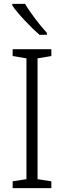

<svg xmlns="http://www.w3.org/2000/svg" viewBox="-20 -967 329 987"><path d="M109 -947H43V-939C72 -896 138 -827 183 -788H221V-798C185 -837 136 -901 109 -947ZM244 0V-35L173 -46V-667L244 -679V-714H45V-679L116 -667V-46L45 -35V0Z"/></svg>

Font: Noto Sans Armenian SemiCondensed Light
Style: Regular
Weight: 300
Width: 4
Designer: Monotype Design Team
Foundry: Monotype Imaging Inc.
Version: Version 2.008